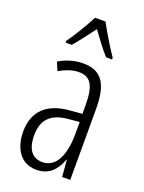

<svg xmlns="http://www.w3.org/2000/svg" viewBox="-146 -834 684 913"><g transform="rotate(20 195.5 -377.5)"><path d="M225 -765H172C150 -721 110 -655 81 -615V-606H112C137 -634 171 -681 199 -717C227 -679 258 -636 286 -606H316V-615C294 -646 249 -719 225 -765ZM195 -542C153 -542 110 -530 73 -507L91 -465C129 -487 162 -496 189 -496C248 -496 272 -459 272 -358V-315L211 -310C99 -301 36 -245 36 -140C36 -61 72 10 156 10C222 10 255 -31 275 -84H277L284 0H325V-360C325 -485 288 -542 195 -542ZM217 -269 273 -274V-216C273 -106 240 -34 170 -34C120 -34 91 -70 91 -141C91 -220 131 -261 217 -269Z"/></g></svg>

Font: Noto Sans Lao Looped ExtraCondensed Light
Style: Regular
Weight: 300
Width: 2
Designer: Mark Frömberg, Ben Mitchell
Foundry: The Fontpad Ltd
Version: Version 1.002